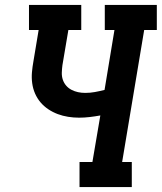

<svg xmlns="http://www.w3.org/2000/svg" viewBox="-20 -755 653 775"><path d="M301 0V-101H353L385 -289Q363 -285 341.5 -282.5Q320 -280 299 -280Q277 -280 255 -283.5Q233 -287 213 -294.5Q193 -302 175 -314Q157 -326 143.5 -342Q130 -358 121.5 -377.5Q113 -397 110 -419Q107 -441 109 -463.5Q111 -486 115 -508L136 -634H97V-735H308V-634H256L232 -492Q230 -477 229.5 -462Q229 -447 233.5 -433.5Q238 -420 247 -409.5Q256 -399 268.5 -392.5Q281 -386 295 -383Q309 -380 324 -380Q344 -380 363 -383.5Q382 -387 402 -392L442 -634H403V-735H613V-634H562L473 -101H512V0Z"/></svg>

Font: Iosevka Curly Slab ExObl
Style: Bold
Weight: 700
Width: 7
Italic angle: -9°
Monospace: yes
Designer: Belleve Invis
Foundry: Belleve Invis
Version: Version 11.0.0; ttfautohint (v1.8.3)